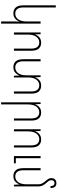

<svg xmlns="http://www.w3.org/2000/svg" viewBox="1201 -2012 1044 3486"><g transform="rotate(90 1723.0 -269.0)"><path d="M408 233H370V0Q370 -26 370.5 -49.5Q371 -73 372 -98H369Q354 -53 317 -21.5Q280 10 221 10Q155 10 116 -32.5Q77 -75 77 -172V-760H115V-176Q115 -94 145 -59Q175 -24 226 -24Q290 -24 330 -76.5Q370 -129 370 -231V-484H408Z M570 0V-484H600L605 -386H608Q623 -432 660 -463Q697 -494 756 -494Q823 -494 862 -451.5Q901 -409 901 -312V0H863V-308Q863 -390 832.5 -425Q802 -460 751 -460Q688 -460 648 -407.5Q608 -355 608 -253V0Z M1535 -494Q1601 -494 1640.5 -451.5Q1680 -409 1680 -312V0H1641V-308Q1641 -390 1611 -425Q1581 -460 1529 -460Q1466 -460 1426 -407.5Q1386 -355 1386 -253V0H1356L1351 -98H1348Q1332 -53 1295.5 -21.5Q1259 10 1199 10Q1133 10 1094 -32.5Q1055 -75 1055 -172V-484H1093V-176Q1093 -94 1123 -59Q1153 -24 1204 -24Q1268 -24 1308 -76.5Q1348 -129 1348 -231V-484H1379L1384 -386H1387Q1402 -432 1438.5 -463Q1475 -494 1535 -494Z M1838 233V-484H1868L1873 -386H1876Q1891 -432 1928 -463Q1965 -494 2024 -494Q2091 -494 2130 -451.5Q2169 -409 2169 -312V0H2131V-308Q2131 -390 2100.5 -425Q2070 -460 2019 -460Q1956 -460 1916 -407.5Q1876 -355 1876 -253V233Z M2327 0V-484H2357L2362 -386H2365Q2380 -432 2417 -463Q2454 -494 2513 -494Q2580 -494 2619 -451.5Q2658 -409 2658 -312V0H2620V-308Q2620 -390 2589.5 -425Q2559 -460 2508 -460Q2445 -460 2405 -407.5Q2365 -355 2365 -253V0ZM2814 0V-484H2852V-34H2946V0Z M3364 -451V0H3334L3329 -98H3326Q3310 -53 3273.5 -21.5Q3237 10 3177 10Q3111 10 3072 -32.5Q3033 -75 3033 -172V-484H3071V-176Q3071 -94 3101 -59Q3131 -24 3182 -24Q3246 -24 3286 -75.5Q3326 -127 3326 -231V-448Q3326 -505 3275 -564Q3242 -601 3228 -625Q3214 -649 3214 -678Q3214 -723 3239 -747Q3264 -771 3306 -771Q3350 -771 3372 -743.5Q3394 -716 3394 -664H3358Q3358 -697 3346.5 -716.5Q3335 -736 3305 -736Q3277 -736 3264.5 -721Q3252 -706 3252 -679Q3252 -665 3255.5 -653Q3259 -641 3271 -625Q3283 -609 3307 -581Q3336 -547 3350 -517Q3364 -487 3364 -451Z"/></g></svg>

Font: Noto Sans Armenian SemiCondensed ExtraLight
Style: Regular
Weight: 200
Width: 4
Designer: Monotype Design Team
Foundry: Monotype Imaging Inc.
Version: Version 2.008; ttfautohint (v1.8.4.7-5d5b)